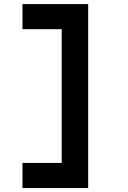

<svg xmlns="http://www.w3.org/2000/svg" viewBox="-20 -818 626 942"><path d="M90.3 104.5H412.6V-797.9H90.3V-674.8H282.7V-18.6H90.3Z"/></svg>

Font: CaskaydiaCove Nerd Font
Style: Bold
Weight: 700
Designer: Aaron Bell
Foundry: Saja Typeworks
Version: Version 2111.1;Nerd Fonts 2.3.0